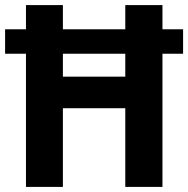

<svg xmlns="http://www.w3.org/2000/svg" viewBox="-21 -734 739 754"><path d="M81 0V-523H-1V-619H81V-714H226V-619H471V-714H617V-619H698V-523H617V0H471V-309H226V0ZM226 -433H471V-523H226Z"/></svg>

Font: Noto Sans Ethiopic SemiCondensed
Style: Bold
Weight: 700
Width: 4
Designer: Monotype Design Team
Foundry: Monotype Imaging Inc.
Version: Version 2.102; ttfautohint (v1.8.4.7-5d5b)